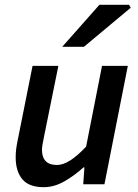

<svg xmlns="http://www.w3.org/2000/svg" viewBox="-20 -764 573 796"><path d="M161 12Q100 12 72.5 -21Q45 -54 45 -112Q45 -129 47 -145.5Q49 -162 53 -181L115 -491H222L162 -195Q159 -178 156.5 -166Q154 -154 154 -143Q154 -112 169.5 -96Q185 -80 216 -80Q241 -80 270.5 -98.5Q300 -117 337 -156L403 -491H510L413 0H325L330 -70H326Q290 -37 247.5 -12.5Q205 12 161 12ZM238 -570 392 -744H515L522 -732L328 -570Z"/></svg>

Font: Source Sans 3 ExtraLight SemiBold
Style: Italic
Weight: 600
Italic angle: -11°
Version: Version 3.052;hotconv 1.1.0;makeotfexe 2.6.0